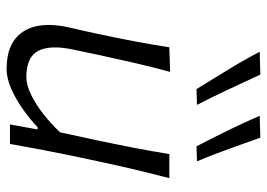

<svg xmlns="http://www.w3.org/2000/svg" viewBox="-136 -682 829 597"><g transform="rotate(90 278.5 -383.5)"><path d="M194.5 10.5Q112 10.5 78.5 -40.8Q45 -92 65 -182.5Q69.5 -203 74.5 -223.8Q79.5 -244.5 85 -271.5Q98.5 -335 108.5 -387.5Q118.5 -440 127 -495.5L203.5 -498Q188.5 -442.5 176.2 -389.5Q164 -336.5 151 -276.5L134 -196Q119 -125.5 138 -88.2Q157 -51 220 -51Q244.5 -51 274.8 -65.8Q305 -80.5 335.5 -104.5Q366 -128.5 391.5 -156L417.5 -276.5Q430 -336 440 -388Q450 -440 459 -495.5H534Q519.5 -440 507 -387.2Q494.5 -334.5 481 -271L470 -219.5Q457 -158 447.2 -106.8Q437.5 -55.5 427.5 0H367L382.5 -86H375.5Q354 -65 323.2 -42.8Q292.5 -20.5 258.5 -5Q224.5 10.5 194.5 10.5ZM257 -580Q227 -629 197 -677.8Q167 -726.5 141 -776.5L212 -778.5Q233.5 -731.5 257.2 -681Q281 -630.5 306 -581.5ZM435 -580Q409.5 -629 385.2 -678.5Q361 -728 340 -776.5L408 -778.5Q425 -731.5 443 -681Q461 -630.5 481.5 -581.5Z"/></g></svg>

Font: Commissioner Flair Light
Style: Italic
Weight: 300
Italic angle: -12°
Designer: Kostas Bartsokas
Foundry: Kostas Bartsokas
Version: Version 1.000; ttfautohint (v1.8.3)